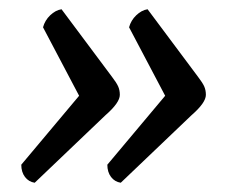

<svg xmlns="http://www.w3.org/2000/svg" viewBox="-20 -475 499 415"><path d="M113 -455 222 -309Q232 -296 235.5 -288Q239 -280 239 -270Q239 -253 208 -226L55 -80Q42 -82 34 -92.5Q26 -103 26 -119L151 -268L73 -416Q77 -431 88.5 -442Q100 -453 113 -455ZM299 -455 408 -309Q418 -296 421.5 -288Q425 -280 425 -270Q425 -253 394 -226L241 -80Q228 -82 220 -92.5Q212 -103 212 -119L337 -268L259 -416Q263 -431 274.5 -442Q286 -453 299 -455Z"/></svg>

Font: Petrona
Style: Bold Italic
Weight: 700
Italic angle: -9°
Designer: Ringo R. Seeber
Foundry: Ringo R. Seeber
Version: Version 2.001; ttfautohint (v1.8.3)